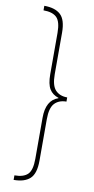

<svg xmlns="http://www.w3.org/2000/svg" viewBox="-107 -875 530 1084"><g transform="rotate(10 157.5 -333.0)"><path d="M272 -345Q229 -345 204.5 -371Q180 -397 180 -461V-700Q180 -774 148.5 -803Q117 -832 55 -832V-806Q107 -806 131 -782.5Q155 -759 155 -694V-457Q155 -401 172 -373Q189 -345 224 -334V-332Q155 -309 155 -208V28Q155 93 131 116.5Q107 140 55 140V166Q117 166 148.5 137Q180 108 180 34V-204Q180 -269 204.5 -295Q229 -321 272 -321Z"/></g></svg>

Font: Noto Sans Devanagari Extra Condensed Thin
Style: Regular
Weight: 250
Width: 2
Designer: Monotype Design Team
Foundry: Monotype Imaging Inc.
Version: 1.000